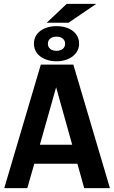

<svg xmlns="http://www.w3.org/2000/svg" viewBox="-20 -972 590 992"><path d="M415 0 379.9 -126H157.2L121.1 0H2L190.9 -638.2H358.9L547.9 0ZM270 -521 186 -224.1H353ZM334 -854.5H221.2L324.7 -952.1H477.5ZM388.7 -746.6Q388.7 -726.1 379.6 -709.2Q370.6 -692.4 354.7 -680.4Q338.9 -668.5 317.6 -661.9Q296.4 -655.3 272 -655.3Q247.6 -655.3 226.3 -661.6Q205.1 -668 189.2 -679.7Q173.3 -691.4 164.3 -708.3Q155.3 -725.1 155.3 -746.6Q155.3 -768.1 164.3 -784.7Q173.3 -801.3 189.2 -813Q205.1 -824.7 226.3 -830.8Q247.6 -836.9 272 -836.9Q296.9 -836.9 318.1 -830.8Q339.4 -824.7 355 -813Q370.6 -801.3 379.6 -784.7Q388.7 -768.1 388.7 -746.6ZM316.4 -746.1Q316.4 -763.2 304 -772.9Q291.5 -782.7 272 -782.7Q252 -782.7 239.7 -772.9Q227.5 -763.2 227.5 -746.1Q227.5 -729 239.7 -719.2Q252 -709.5 272 -709.5Q291.5 -709.5 304 -719.2Q316.4 -729 316.4 -746.1ZM0 -638.2Z"/></svg>

Font: Code New Roman
Style: Bold
Weight: 700
Monospace: yes
Designer: Sam Radian
Foundry: Code New Roman
Version: Version 1.508 October 19, 2014